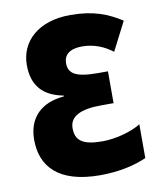

<svg xmlns="http://www.w3.org/2000/svg" viewBox="-83 -791 719 867"><g transform="rotate(-10 276.5 -357.0)"><path d="M298 -725C151 -725 66 -644 66 -536C66 -439 116 -389 206 -372V-368C99 -359 40 -297 40 -198C40 -78 113 11 307 11C394 11 466 -6 520 -30V-185C474 -156 399 -138 344 -138C252 -138 220 -163 220 -220C220 -274 271 -299 365 -299H422V-445H374C271 -445 242 -468 242 -514C242 -552 269 -576 326 -576C381 -576 427 -556 465 -527L532 -658C469 -698 405 -725 298 -725Z"/></g></svg>

Font: Noto Sans Condensed Black
Style: Regular
Weight: 900
Width: 3
Designer: Monotype Design Team
Foundry: Monotype Imaging Inc.
Version: Version 2.013